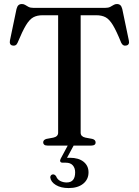

<svg xmlns="http://www.w3.org/2000/svg" viewBox="-20 -740 706 976"><path d="M150 -700H514.5Q530.5 -700 540.2 -705Q550 -710 557.5 -714.8Q565 -719.5 574 -719.5Q585 -719.5 591.5 -713.8Q598 -708 601.5 -694.5L635 -534Q637.5 -523.5 634 -516.8Q630.5 -510 621.5 -508.5Q613.5 -506.5 607 -510Q600.5 -513.5 596 -523Q572 -582.5 554 -612.2Q536 -642 516.8 -652.2Q497.5 -662.5 469.5 -662.5H390V-65.5Q390 -55.5 396.2 -49.2Q402.5 -43 414 -40.5L449 -34Q466 -29.5 466 -16Q466 0 444 0H221.5Q210 0 204.8 -4.5Q199.5 -9 199.5 -16Q199.5 -29.5 216.5 -34L251.5 -40.5Q263 -43 269.2 -49.2Q275.5 -55.5 275.5 -65.5V-662.5H196Q168.5 -662.5 149.2 -652Q130 -641.5 112 -611.8Q94 -582 69.5 -523Q65.5 -513.5 58.8 -510Q52 -506.5 44 -508.5Q35 -510 31.8 -516.8Q28.5 -523.5 30.5 -534L64 -694.5Q67.5 -708 74 -713.8Q80.5 -719.5 91.5 -719.5Q101 -719.5 108.2 -714.8Q115.5 -710 125 -705Q134.5 -700 150 -700ZM327 -5H357L316.5 70L299 64Q306.5 63 315 62.5Q323.5 62 335 62Q379.5 62 404.8 82.2Q430 102.5 430 136Q430 172 402.8 194Q375.5 216 329 216Q289.5 216 264 200.5Q238.5 185 235.5 162Q235.5 155.5 239.2 151.2Q243 147 248.5 146.5Q254 146 258 148.8Q262 151.5 265 155.5Q271.5 172.5 286.5 180Q301.5 187.5 319 187.5Q362 187.5 362 136Q362 114 350 100.5Q338 87 314.5 87H298.5Q289 87 286.5 81.2Q284 75.5 288 67.5Z"/></svg>

Font: Fraunces 36pt
Style: Regular
Weight: 400
Version: Version 1.000;[b76b70a41]